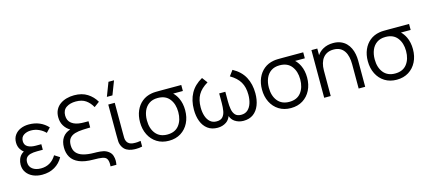

<svg xmlns="http://www.w3.org/2000/svg" viewBox="-63 -1380 4694 2101"><g transform="rotate(-15 2284.0 -330.0)"><path d="M242 15Q185 15 139.2 -5.2Q93.5 -25.5 66.8 -62.8Q40 -100 40 -151.5Q40 -182.5 51 -212.5Q62 -242.5 85 -264Q96.5 -275 111.5 -282Q90.5 -298.5 76.5 -320Q54 -353.5 54 -399.5Q54 -448.5 78.8 -483.5Q103.5 -518.5 145.8 -536.8Q188 -555 240 -555Q306 -555 360.2 -531.8Q414.5 -508.5 454.5 -464L407.5 -414.5Q378.5 -445.5 336 -465.2Q293.5 -485 245.5 -485Q198 -485 163.8 -462.8Q129.5 -440.5 129.5 -394.5Q129.5 -351 163.5 -330.8Q197.5 -310.5 253.5 -310.5H317V-247.5H253Q207 -247.5 176.2 -239Q145.5 -230.5 130.2 -211Q115 -191.5 115 -158.5Q115 -110.5 151 -83Q187 -55.5 246.5 -55.5Q303.5 -55.5 347.2 -81.5Q391 -107.5 420.5 -157.5L479.5 -120Q445 -56.5 384.5 -20.8Q324 15 242 15Z M986 120Q987 107 987 95.5Q987 57 973.8 34.8Q960.5 12.5 923.5 6.2Q886.5 0 826 0Q724.5 0 663 -26.8Q601.5 -53.5 574 -100.8Q546.5 -148 546.5 -210Q546.5 -278.5 577 -322.8Q607.5 -367 664 -384Q623 -408 597.5 -449.5Q572 -491 572 -547.5Q572 -596 590.8 -631.5Q609.5 -667 641.8 -689.8Q674 -712.5 715 -723.8Q756 -735 801 -735Q889 -735 949.8 -696.5Q1010.5 -658 1046 -596L986 -551.5Q957 -604 913.8 -634.2Q870.5 -664.5 801 -664.5Q736 -664.5 693 -635.5Q650 -606.5 650 -545.5Q650 -487 691.2 -455.5Q732.5 -424 803.5 -420.5Q814 -420 831 -419.8Q848 -419.5 862.8 -419.5Q877.5 -419.5 881 -419.5V-348.5Q876.5 -348.5 871.5 -348.5Q866.5 -348.5 851 -348Q835.5 -347.5 799 -346Q747.5 -344 708.2 -332.5Q669 -321 646.8 -293.8Q624.5 -266.5 624.5 -216.5Q624.5 -163 651.5 -130.8Q678.5 -98.5 729.5 -84Q780.5 -69.5 853 -69Q863.5 -69 881 -68.5Q898.5 -68 918 -66.2Q937.5 -64.5 954 -60.5Q987 -53 1013 -32.2Q1039 -11.5 1048 17.2Q1057 46 1057 72Q1057 94 1052.5 120Z M1207 -625H1144L1203.5 -780H1266.5ZM1260 4.5Q1227 0 1199.8 -15.5Q1172.5 -31 1155 -63.5Q1139.5 -93 1138.2 -123.5Q1137 -154 1137 -195.5V-540H1210.5V-198.5Q1210.5 -164 1211 -142Q1211.5 -120 1221.5 -100.5Q1232.5 -81 1249 -72Q1265.5 -63 1286.5 -60.5Q1301 -59 1316 -59Q1324 -59 1339.8 -59.8Q1355.5 -60.5 1376 -64.5V0Q1358 4.5 1339.5 6Q1321 7.5 1305.5 7.5Q1301 7.5 1288.5 7.2Q1276 7 1260 4.5Z M1678 15Q1600.5 15 1543 -21Q1485.5 -57 1454 -120Q1422.5 -183 1422.5 -263Q1422.5 -335 1447.2 -392.2Q1472 -449.5 1517.8 -486.8Q1563.5 -524 1627 -535Q1648 -539 1675.2 -539.5Q1702.5 -540 1731.5 -540H1964V-472H1854Q1884 -444 1905 -401Q1934 -340.5 1934 -263Q1934 -182.5 1902.5 -119.8Q1871 -57 1813.5 -21Q1756 15 1678 15ZM1678 -55.5Q1766 -55.5 1811 -113.5Q1856 -171.5 1856 -263Q1856 -353.5 1810.8 -411.5Q1765.5 -469.5 1678 -469.5Q1677 -469.5 1676 -469.5Q1618 -469.5 1578.8 -442.2Q1539.5 -415 1520 -368.2Q1500.5 -321.5 1500.5 -263Q1500.5 -169.5 1546.8 -112.5Q1593 -55.5 1678 -55.5Z M2229.5 15.5Q2162 15.5 2117 -18.2Q2072 -52 2049.8 -110.2Q2027.5 -168.5 2027.5 -243Q2027.5 -348.5 2070.5 -427Q2113.5 -505.5 2203 -555L2249 -493.5Q2172.5 -448.5 2139 -390Q2105.5 -331.5 2105.5 -247.5Q2105.5 -192.5 2120 -149Q2134.5 -105.5 2163.5 -80.2Q2192.5 -55 2236.5 -55Q2282 -55 2304.5 -79.8Q2327 -104.5 2334 -145.5Q2341 -186.5 2341 -234.5V-343.5H2410.5V-234.5Q2410.5 -187 2417.5 -146Q2424.5 -105 2446.8 -80Q2469 -55 2515 -55Q2560 -55 2588.8 -81Q2617.5 -107 2631.8 -150.5Q2646 -194 2646 -247.5Q2646 -333 2611.8 -391.2Q2577.5 -449.5 2502 -493.5L2548 -555Q2640 -505 2682 -425.8Q2724 -346.5 2724 -242.5Q2724 -167.5 2701.2 -109Q2678.5 -50.5 2633.8 -17.5Q2589 15.5 2522.5 15.5Q2467 15.5 2424 -13.5Q2391.5 -35.5 2376 -77.5Q2360.5 -35.5 2328 -13.5Q2285 15.5 2229.5 15.5Z M3059.5 15Q2982 15 2924.5 -21Q2867 -57 2835.5 -120Q2804 -183 2804 -263Q2804 -335 2828.8 -392.2Q2853.5 -449.5 2899.2 -486.8Q2945 -524 3008.5 -535Q3029.5 -539 3056.8 -539.5Q3084 -540 3113 -540H3345.5V-472H3235.5Q3265.5 -444 3286.5 -401Q3315.5 -340.5 3315.5 -263Q3315.5 -182.5 3284 -119.8Q3252.5 -57 3195 -21Q3137.5 15 3059.5 15ZM3059.5 -55.5Q3147.5 -55.5 3192.5 -113.5Q3237.5 -171.5 3237.5 -263Q3237.5 -353.5 3192.2 -411.5Q3147 -469.5 3059.5 -469.5Q3058.5 -469.5 3057.5 -469.5Q2999.5 -469.5 2960.2 -442.2Q2921 -415 2901.5 -368.2Q2882 -321.5 2882 -263Q2882 -169.5 2928.2 -112.5Q2974.5 -55.5 3059.5 -55.5Z M3829 0V-275.5Q3829 -320.5 3820.5 -358.2Q3812 -396 3793.2 -424.2Q3774.5 -452.5 3744.8 -468Q3715 -483.5 3672.5 -483.5Q3633.5 -483.5 3603.8 -470Q3574 -456.5 3553.8 -431.2Q3533.5 -406 3523 -370Q3512.5 -334 3512.5 -288V0H3438.5V-540H3505V-465Q3531 -502.5 3569.5 -524.5Q3620.5 -553.5 3686.5 -553.5Q3735 -553.5 3771.2 -538.5Q3807.5 -523.5 3832.8 -498Q3858 -472.5 3873.5 -439.8Q3889 -407 3896 -370.2Q3903 -333.5 3903 -297V0Z M4258.5 15Q4181 15 4123.5 -21Q4066 -57 4034.5 -120Q4003 -183 4003 -263Q4003 -335 4027.8 -392.2Q4052.5 -449.5 4098.2 -486.8Q4144 -524 4207.5 -535Q4228.5 -539 4255.8 -539.5Q4283 -540 4312 -540H4544.5V-472H4434.5Q4464.5 -444 4485.5 -401Q4514.5 -340.5 4514.5 -263Q4514.5 -182.5 4483 -119.8Q4451.5 -57 4394 -21Q4336.5 15 4258.5 15ZM4258.5 -55.5Q4346.5 -55.5 4391.5 -113.5Q4436.5 -171.5 4436.5 -263Q4436.5 -353.5 4391.2 -411.5Q4346 -469.5 4258.5 -469.5Q4257.5 -469.5 4256.5 -469.5Q4198.5 -469.5 4159.2 -442.2Q4120 -415 4100.5 -368.2Q4081 -321.5 4081 -263Q4081 -169.5 4127.2 -112.5Q4173.5 -55.5 4258.5 -55.5Z"/></g></svg>

Font: Cns Manrope
Style: Regular
Weight: 400
Designer: Mikhail Sharanda
Foundry: Mikhail Sharanda
Version: Version 4.504